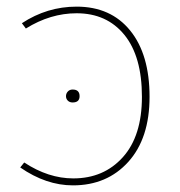

<svg xmlns="http://www.w3.org/2000/svg" viewBox="-20 -549 544 579"><path d="M211 -529Q314 -529 372.5 -457Q431 -385 431 -257Q431 -132 367 -61Q303 10 200 10Q119 10 41 -44L53 -59Q126 -11 201 -11Q293 -11 350.5 -75Q408 -139 408 -257Q408 -379 355 -444Q302 -509 211 -509Q132 -509 58 -463L46 -479Q122 -529 211 -529ZM199 -279Q220 -279 220 -259Q220 -240 199 -240Q190 -240 184.5 -245.5Q179 -251 179 -259Q179 -267 184.5 -273Q190 -279 199 -279Z"/></svg>

Font: FiraGO Thin
Style: Regular
Weight: 100
Designer: bBox Type
Foundry: bBox Type GmbH
Version: Version 1.001;PS 001.001;hotconv 1.0.88;makeotf.lib2.5.64775